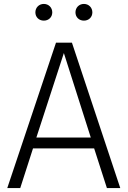

<svg xmlns="http://www.w3.org/2000/svg" viewBox="-20 -957 650 977"><path d="M203 -937C178 -937 160 -918 160 -894C160 -870 178 -852 203 -852C228 -852 246 -870 246 -894C246 -918 228 -937 203 -937ZM407 -937C382 -937 364 -918 364 -894C364 -870 382 -852 407 -852C432 -852 450 -870 450 -894C450 -918 432 -937 407 -937ZM524 0H592L346 -740H265L17 0H83L148 -202H459ZM165 -257 305 -687 442 -257Z"/></svg>

Font: Glow Sans SC Normal
Style: Regular
Weight: 400
Designer: Ryoko NISHIZUKA (kana, bopomofo & ideographs); Paul D. Hunt (Latin, Greek & Cyrillic); Sandoll Communications, Soo-young
Version: Version 0.93